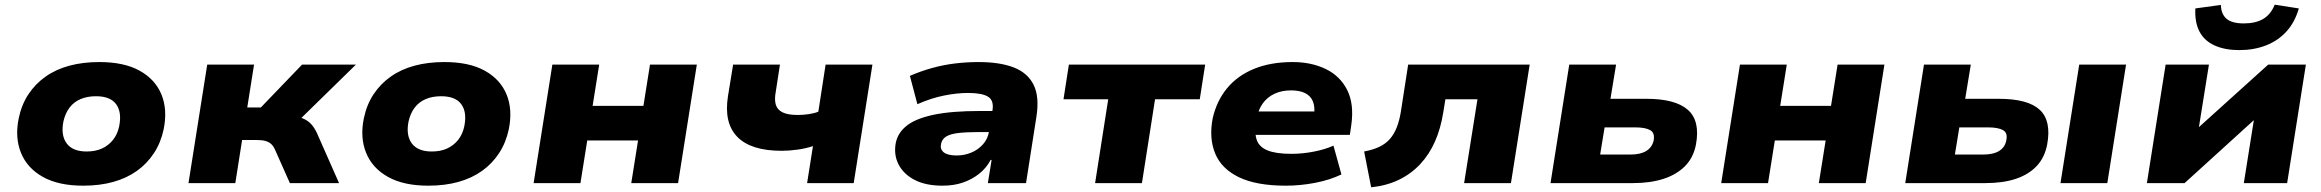

<svg xmlns="http://www.w3.org/2000/svg" viewBox="-20 -782 9912 820"><path d="M335 11Q230 11 163 -26.5Q96 -64 69.5 -129.5Q43 -195 60 -277Q72 -335 101.5 -379.5Q131 -424 175 -455Q219 -486 276.5 -501.5Q334 -517 404 -517Q510 -517 576.5 -480Q643 -443 669.5 -378.5Q696 -314 679 -230Q667 -173 637.5 -128Q608 -83 564.5 -52Q521 -21 463.5 -5Q406 11 335 11ZM350 -135Q388 -135 416 -148Q444 -161 463 -185Q482 -209 489 -243Q501 -303 476 -337Q451 -371 390 -371Q353 -371 324.5 -359Q296 -347 277.5 -323Q259 -299 251 -264Q239 -205 264.5 -170Q290 -135 350 -135Z M785 0 865 -506H1065L1036 -323H1094L1270 -506H1500L1230 -242L1226 -287Q1253 -284 1272.5 -276.5Q1292 -269 1306.5 -254.5Q1321 -240 1333 -215L1428 0H1218L1154 -144Q1147 -159 1137.5 -167.5Q1128 -176 1113.5 -180Q1099 -184 1078 -184H1014L985 0Z M1809 11Q1704 11 1637 -26.5Q1570 -64 1543.5 -129.5Q1517 -195 1534 -277Q1546 -335 1575.5 -379.5Q1605 -424 1649 -455Q1693 -486 1750.5 -501.5Q1808 -517 1878 -517Q1984 -517 2050.5 -480Q2117 -443 2143.5 -378.5Q2170 -314 2153 -230Q2141 -173 2111.5 -128Q2082 -83 2038.5 -52Q1995 -21 1937.5 -5Q1880 11 1809 11ZM1824 -135Q1862 -135 1890 -148Q1918 -161 1937 -185Q1956 -209 1963 -243Q1975 -303 1950 -337Q1925 -371 1864 -371Q1827 -371 1798.5 -359Q1770 -347 1751.5 -323Q1733 -299 1725 -264Q1713 -205 1738.5 -170Q1764 -135 1824 -135Z M2259 0 2339 -506H2539L2511 -330H2728L2756 -506H2956L2876 0H2676L2705 -182H2488L2459 0Z M3427 0 3452 -158Q3422 -148 3386.5 -143Q3351 -138 3318 -138Q3187 -138 3129 -197.5Q3071 -257 3089 -371L3111 -506H3311L3293 -389Q3287 -358 3293 -336Q3299 -314 3321.5 -302.5Q3344 -291 3387 -291Q3410 -291 3434 -294.5Q3458 -298 3475 -305L3506 -506H3706L3626 0Z M4005 11Q3934 11 3886.5 -13.5Q3839 -38 3817.5 -80Q3796 -122 3806 -173Q3815 -216 3853.5 -246Q3892 -276 3968 -292Q4044 -308 4167 -308H4244L4230 -218H4160Q4108 -218 4073.5 -214Q4039 -210 4021 -199Q4003 -188 3999 -167Q3994 -145 4010.5 -131.5Q4027 -118 4066 -118Q4098 -118 4127.5 -130Q4157 -142 4178 -165.5Q4199 -189 4204 -221L4219 -313Q4225 -354 4199 -369.5Q4173 -385 4114 -385Q4067 -385 4012 -374Q3957 -363 3898 -337L3866 -458Q3912 -478 3960.5 -491.5Q4009 -505 4059 -511Q4109 -517 4159 -517Q4250 -517 4309.5 -494Q4369 -471 4394.5 -419.5Q4420 -368 4406 -281L4362 0H4199L4215 -99H4211Q4193 -65 4162.5 -40.5Q4132 -16 4093 -2.5Q4054 11 4005 11Z M4657 0 4713 -358H4522L4545 -506H5127L5104 -358H4913L4857 0Z M5472 11Q5346 11 5271.5 -25Q5197 -61 5170 -126Q5143 -191 5159 -276Q5176 -351 5220.5 -405Q5265 -459 5336 -488Q5407 -517 5501 -517Q5580 -517 5641.5 -487.5Q5703 -458 5733.5 -398Q5764 -338 5751 -247L5745 -206H5309L5325 -306H5608L5592 -289Q5597 -326 5587 -349.5Q5577 -373 5553.5 -384.5Q5530 -396 5494 -396Q5454 -396 5423 -381.5Q5392 -367 5372.5 -339.5Q5353 -312 5346 -272L5344 -260Q5337 -214 5347.5 -184Q5358 -154 5394 -139.5Q5430 -125 5495 -125Q5543 -125 5591.5 -134.5Q5640 -144 5675 -160L5709 -37Q5659 -13 5596 -1Q5533 11 5472 11Z M5836 18 5806 -135Q5844 -142 5871 -155Q5898 -168 5916 -188.5Q5934 -209 5945.5 -238.5Q5957 -268 5963 -306L5994 -506H6513L6433 0H6233L6290 -358H6153L6144 -302Q6133 -233 6108.5 -177.5Q6084 -122 6045 -80.5Q6006 -39 5954 -14Q5902 11 5836 18Z M6602 0 6682 -506H6882L6858 -360H7012Q7135 -360 7188.5 -313Q7242 -266 7223 -164Q7212 -108 7176 -72Q7140 -36 7084 -18Q7028 0 6954 0ZM6814 -122H6944Q6986 -122 7010.5 -137Q7035 -152 7042 -180Q7049 -214 7028 -226Q7007 -238 6964 -238H6833Z M7331 0 7411 -506H7611L7583 -330H7800L7828 -506H8028L7948 0H7748L7777 -182H7560L7531 0Z M8117 0 8197 -506H8397L8373 -360H8517Q8641 -360 8691.5 -313Q8742 -266 8723 -164Q8712 -108 8677.5 -72Q8643 -36 8588.5 -18Q8534 0 8459 0ZM8329 -122H8451Q8493 -122 8517.5 -137Q8542 -152 8548 -180Q8556 -214 8535 -226Q8514 -238 8470 -238H8348ZM8780 0 8860 -506H9060L8980 0Z M9149 0 9229 -506H9414L9368 -219H9349L9667 -506H9828L9748 0H9563L9609 -289H9628L9310 0ZM9543 -568Q9483 -568 9439 -587.5Q9395 -607 9374 -646.5Q9353 -686 9356 -746L9465 -761Q9466 -722 9489 -702Q9512 -682 9563 -682Q9613 -682 9645.5 -701Q9678 -720 9695 -762L9798 -746Q9781 -687 9745 -647.5Q9709 -608 9657.5 -588Q9606 -568 9543 -568Z"/></svg>

Font: Nunito Sans 7pt SemiExpanded Black
Style: Italic
Weight: 900
Width: 6
Italic angle: -9°
Designer: Vernon Adams
Foundry: Vernon Adams
Version: Version 3.101;gftools[0.9.27]